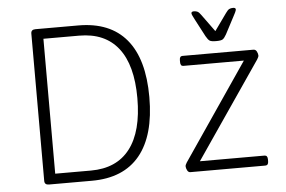

<svg xmlns="http://www.w3.org/2000/svg" viewBox="-51 -790 1285 862"><g transform="rotate(-5 592.0 -359.0)"><path d="M136 0Q116 0 116 -18V-682Q116 -700 136 -700H329Q472 -700 545.5 -612Q619 -524 619 -352Q619 -179 545.5 -89.5Q472 0 329 0ZM168 -46H329Q445 -46 505 -124Q565 -202 565 -352Q565 -501 505 -577.5Q445 -654 329 -654H168ZM773 0Q764 0 759 -10Q754 -20 754 -28Q754 -34 761 -45L1056 -478H783Q770 -478 770 -496V-505Q770 -523 783 -523H1103Q1113 -523 1118 -513Q1123 -503 1123 -495Q1123 -489 1116 -478L820 -45H1111Q1125 -45 1125 -27V-18Q1125 0 1111 0ZM1028 -718Q1040 -718 1040 -710Q1040 -706 1035.5 -696.5Q1031 -687 1027 -680L986 -602Q977 -586 969.5 -581Q962 -576 940 -576Q918 -576 910.5 -581Q903 -586 894 -602L853 -680Q840 -704 840 -710Q840 -718 852 -718Q861 -718 868 -714.5Q875 -711 884 -698L940 -621L995 -698Q1004 -711 1011 -714.5Q1018 -718 1028 -718Z"/></g></svg>

Font: Asap ExtraLight
Style: Regular
Weight: 200
Designer: Pablo Cosgaya
Foundry: Omnibus-Type
Version: Version 3.001; ttfautohint (v1.8.4.7-5d5b)